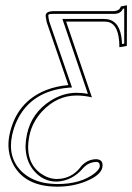

<svg xmlns="http://www.w3.org/2000/svg" viewBox="-20 -471 496 720"><path d="M408.2 -429.2Q428.7 -431.2 433.1 -446.8L456.1 -451.2L455.6 -298.8L427.7 -293.9Q427.7 -381.3 382.8 -389.2Q376.5 -390.1 370.1 -390.1H228L324.7 -106Q294.9 -112.8 267.1 -112.8Q193.8 -112.8 137.7 -53.2Q101.6 -13.7 90.8 35.2Q69.8 134.8 133.8 180.2Q162.1 199.7 192.4 200.2Q247.1 200.2 281.7 156.2Q283.2 154.8 283.2 153.8Q307.6 126 341.3 126Q369.1 127.4 363.8 157.2Q357.4 186.5 302.2 209Q252.9 229 195.3 229Q75.7 229 30.8 147.9Q2.9 96.7 15.6 34.2Q41.5 -88.9 153.3 -133.3Q191.9 -148.4 236.3 -151.9L155.3 -387.2Q150.4 -409.2 151.4 -416Q155.8 -428.7 178.2 -429.2ZM408.2 -418.9H178.2Q162.1 -418.9 161.1 -414.6Q160.6 -407.7 165 -389.6L250 -143.1L237.3 -142.1Q97.2 -130.4 43.9 -19Q31.7 6.8 25.4 36.1Q7.8 119.6 61.5 172.4Q93.3 203.1 142.6 213.9Q167.5 218.8 195.3 219.2Q282.7 219.2 335 178.7Q351.1 165.5 354 154.8Q356 136.7 341.3 136.2Q311 137.2 291 160.2Q250.5 207.5 192.4 210Q141.1 210 106 168Q76.2 131.3 75.7 77.6Q76.2 55.7 81.1 32.7Q98.1 -47.9 170.4 -93.8Q217.3 -123 267.1 -123Q288.6 -123 309.6 -119.1L213.9 -399.9H370.1Q424.8 -399.9 435.1 -333Q437 -320.3 437.5 -305.7L445.8 -307.6V-439L440.9 -438Q432.6 -419.4 408.2 -418.9Z"/></svg>

Font: Linux Biolinum Outline O
Style: Italic
Weight: 400
Italic angle: -12°
Designer: Philipp H. Poll
Foundry: Philipp H. Poll
Version: Version 0.6.2